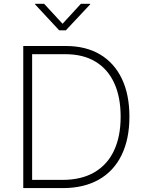

<svg xmlns="http://www.w3.org/2000/svg" viewBox="-20 -963 745 983"><path d="M301.3 0H124V-42H299.3Q396.5 -42 463.1 -80.8Q529.8 -119.6 563.7 -192.1Q597.7 -264.6 597.7 -365.7Q597.7 -465.8 564.9 -537.4Q532.2 -608.9 469.2 -647.2Q406.2 -685.5 314.9 -685.5H122.6V-727.5H316.9Q419.4 -727.5 492.2 -684.3Q564.9 -641.1 603.8 -560.1Q642.6 -479 642.6 -365.7Q642.6 -251 602.5 -168.9Q562.5 -86.9 486.1 -43.5Q409.7 0 301.3 0ZM144.5 -727.5V0H99.1V-727.5ZM206.1 -943.4 300.3 -841.3 394 -943.4H441.4V-940.4L316.9 -807.6H283.2L159.7 -940.4V-943.4Z"/></svg>

Font: Inter 18pt ExtraLight
Style: Regular
Weight: 250
Designer: Rasmus Andersson
Foundry: rsms
Version: Version 4.001;git-66647c0bb